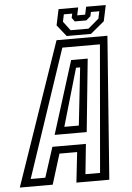

<svg xmlns="http://www.w3.org/2000/svg" viewBox="-98 -893 643 936"><g transform="rotate(-5 224.0 -425.0)"><path d="M-39.5 0 201.5 -700H450.5L398.5 0H237.5L254 -148H167.5L121.5 0ZM17 -37H88.5L136 -184H300L285 -37H356.5L410.5 -661.5H226.5ZM152 -241 264 -597.5H345L309 -241ZM202.5 -276H273.5L304.5 -558H284.5ZM252.5 -716 208 -772 224.5 -850H320.5L312.5 -812H351.5L359.5 -850H455.5L439 -772L371.5 -716ZM274 -742.5H361.5L414 -787L421.5 -822.5H380.5L376 -802L354.5 -783.5H298L284.5 -802L289 -822.5H248L240.5 -787Z"/></g></svg>

Font: Tourney Condensed Regular
Style: Italic
Weight: 400
Width: 3
Italic angle: -12°
Designer: Tyler Finck
Foundry: Etcetera Type Co
Version: Version 1.010; ttfautohint (v1.8.3)